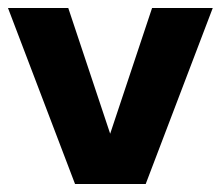

<svg xmlns="http://www.w3.org/2000/svg" viewBox="-30 -461 553 481"><path d="M503 -441 335 0H158L-10 -441H141L246 -126L351 -441Z"/></svg>

Font: Puffins on Iceburgs(2)
Style: on-Iceburgs-Bold
Weight: 700
Version: Version 1.0